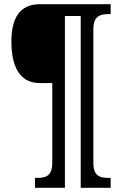

<svg xmlns="http://www.w3.org/2000/svg" viewBox="-20 -780 580 911"><path d="M146 111H288V-704H363V111H505V64H494C455 64 423 56 423 -7V-641C423 -704 455 -713 494 -713H505V-760H169C70 -760 34 -689 34 -582C34 -478 66 -386 167 -386H228V-7C228 56 196 64 157 64H146Z"/></svg>

Font: Noto Serif Tamil Condensed SemiBold
Style: Regular
Weight: 600
Width: 3
Designer: Indian Type Foundry, Tom Grace, and the Monotype Design Team
Foundry: Monotype Imaging Inc.
Version: Version 2.004